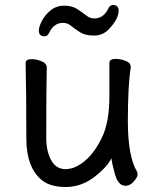

<svg xmlns="http://www.w3.org/2000/svg" viewBox="-20 -728 630 772"><path d="M147.9 -3.9Q85.9 -55.2 85.9 -170.9Q85.9 -368.2 83 -474.1Q83 -490.2 106.9 -490.2Q126 -490.2 147 -481.7Q168 -473.1 168 -456.1Q166 -368.2 166 -174.8Q166 -119.1 186 -83.5Q206.1 -47.9 243.2 -47.9Q280.8 -47.9 319.8 -79.8Q358.9 -111.8 389.4 -173.8Q419.9 -235.8 419.9 -341.8V-475.1Q419.9 -491.2 444.8 -491.2Q464.8 -491.2 485.4 -483.2Q505.9 -475.1 505.9 -458Q494.1 -384.8 494.1 -241.2Q494.1 -99.1 530.8 -38.1Q533.2 -34.2 533.2 -25.9Q533.2 -16.1 518.1 1.5Q502.9 19 484.9 19Q455.1 19 442.1 -27.6Q429.2 -74.2 428.2 -91.8Q410.2 -55.2 358.2 -15.6Q306.2 23.9 244.1 23.9Q182.1 23.9 147.9 -3.9ZM160.2 -582Q136.2 -582 136.2 -605Q136.2 -620.1 148.2 -643.6Q160.2 -667 183.1 -686Q206.1 -705.1 238 -705.1Q270 -705.1 290.5 -691.7Q311 -678.2 326.4 -666Q341.8 -653.8 358.9 -653.8Q396 -653.8 415 -692.9Q421.9 -708 434.1 -708Q457 -708 457 -685.1Q457 -653.8 421.9 -615.2Q396 -585 358.9 -585Q323.2 -585 302.7 -597.9Q282.2 -610.8 266.6 -623.5Q251 -636.2 233.9 -636.2Q196.8 -636.2 178.2 -597.2Q170.9 -582 160.2 -582Z"/></svg>

Font: LXGW WenKai Screen
Style: Regular
Weight: 400
Designer: LXGW / Fontworks Inc.
Foundry: LXGW / Fontworks Inc.
Version: Version 1.510;January 18,2025